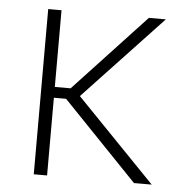

<svg xmlns="http://www.w3.org/2000/svg" viewBox="-44 -589 597 632"><g transform="rotate(5 254.0 -273.0)"><path d="M134.3 -545.9V0H90.3V-545.9ZM479 -545.9 207 -256.8H113.8V-292.5H186.5L422.9 -545.9ZM421.4 0 170.9 -260.7 204.6 -284.7 480 0Z"/></g></svg>

Font: Inter ExtraLight
Style: Regular
Weight: 250
Designer: Rasmus Andersson
Foundry: rsms
Version: Version 4.001;git-66647c0bb